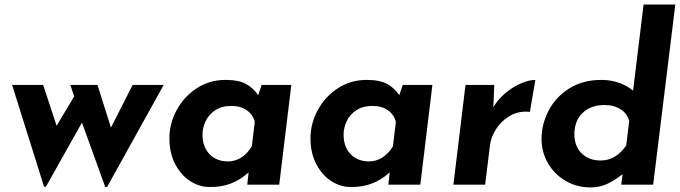

<svg xmlns="http://www.w3.org/2000/svg" viewBox="-20 -809 2980 841"><path d="M697 -437 449 10H441L339 -272L181 9H173L33 -437H169L228 -258L305 -387L288 -437H407L466 -250L561 -437Z M1256 -437 1203 0H1063L1069 -54Q997 12 900 10Q856 11 815 -14.5Q774 -40 748 -89Q722 -138 722 -203Q722 -268 754 -327Q786 -386 842 -422.5Q898 -459 968 -459Q1026 -459 1058 -441Q1090 -423 1111 -392L1126 -437ZM1096 -275Q1088 -307 1061 -326Q1034 -345 994 -345Q951 -345 922.5 -326Q894 -307 880.5 -278Q867 -249 867 -220Q867 -166 897.5 -134Q928 -102 979 -102Q1009 -102 1036 -118.5Q1063 -135 1083 -168Z M1874 -437 1821 0H1681L1687 -54Q1615 12 1518 10Q1474 11 1433 -14.5Q1392 -40 1366 -89Q1340 -138 1340 -203Q1340 -268 1372 -327Q1404 -386 1460 -422.5Q1516 -459 1586 -459Q1644 -459 1676 -441Q1708 -423 1729 -392L1744 -437ZM1714 -275Q1706 -307 1679 -326Q1652 -345 1612 -345Q1569 -345 1540.5 -326Q1512 -307 1498.5 -278Q1485 -249 1485 -220Q1485 -166 1515.5 -134Q1546 -102 1597 -102Q1627 -102 1654 -118.5Q1681 -135 1701 -168Z M2141 -340Q2163 -376 2196.5 -403.5Q2230 -431 2264.5 -445Q2299 -459 2325 -459L2301 -319Q2295 -320 2284 -320Q2242 -320 2207.5 -298Q2173 -276 2151.5 -241.5Q2130 -207 2126 -171L2105 0H1966L2019 -437H2145Z M2938 -789 2841 0H2701L2707 -46Q2670 -17 2637.5 -2.5Q2605 12 2567 12Q2506 12 2457 -17Q2408 -46 2380 -94.5Q2352 -143 2352 -200Q2352 -264 2382.5 -323.5Q2413 -383 2472.5 -421Q2532 -459 2614 -459Q2656 -459 2692 -446Q2728 -433 2753 -412L2799 -789ZM2736 -279Q2728 -311 2699 -330Q2670 -349 2628 -349Q2568 -349 2532 -314.5Q2496 -280 2496 -221Q2496 -169 2527.5 -137.5Q2559 -106 2611 -106Q2678 -106 2723 -172Z"/></svg>

Font: Josefin Sans
Style: Bold Italic
Weight: 700
Italic angle: -7°
Designer: Santiago Orozco
Foundry: Typemade
Version: Version 2.000